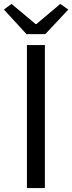

<svg xmlns="http://www.w3.org/2000/svg" viewBox="-37 -964 370 984"><path d="M101 0H193V-733H101ZM99 -789H195L313 -915L272 -944L150 -841H145L22 -944L-17 -915Z"/></svg>

Font: Noto Sans CJK HK
Style: Regular
Weight: 400
Designer: Ryoko NISHIZUKA 西塚涼子 (kana, bopomofo & ideographs); Paul D. Hunt (Latin, Greek & Cyrillic); Sandoll Communications 산돌커뮤니
Foundry: Adobe
Version: Version 2.004;hotconv 1.0.118;makeotfexe 2.5.65603